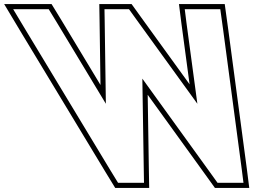

<svg xmlns="http://www.w3.org/2000/svg" viewBox="-401 -830 1356 940"><path d="M-274.1 -681 -336.5 -785H-162.5L-122.2 -719L117.3 -322L111.5 -728L110.5 -785H230.5L271.5 -728L565.3 -322L511.8 -719L503.5 -785H677.5L691.9 -681L782.6 -1L791 65H664L623 8L295.9 -445L303 8L304 65H177L136.6 -1ZM-295.6 -668.1 115.3 12 163 90H329.4L327.9 7.6L322.1 -366L602.7 22.6L651.2 90H819.3L807.4 -4.2L716.6 -684.4L699.3 -810H475.2L487.1 -715.8L527.2 -417.2L291.8 -742.6L243.3 -810H85.1L86.5 -727.6L91 -414L-100.8 -732L-148.5 -810H-380.6Z"/></svg>

Font: Nordica Plus
Style: NordicaClassicBkOpOblOl
Weight: 900
Version: Version 1.01